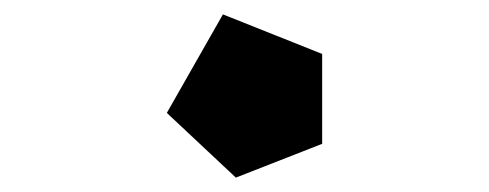

<svg xmlns="http://www.w3.org/2000/svg" viewBox="-20 -411 680 267"><path d="M212 -254 290 -391 428 -336V-211L308 -164Z"/></svg>

Font: Super Mario
Style: Regular
Weight: 400
Version: Version 1.0